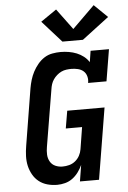

<svg xmlns="http://www.w3.org/2000/svg" viewBox="-64 -1038 728 1092"><g transform="rotate(-5 300.0 -492.0)"><path d="M218 8Q189 8 162 0.5Q135 -7 114 -23.5Q93 -40 79.5 -64Q66 -88 60 -114.5Q54 -141 55 -170Q56 -199 61 -228L114 -553Q118 -576 125 -599.5Q132 -623 143.5 -645Q155 -667 171.5 -687Q188 -707 209 -720.5Q230 -734 254.5 -738.5Q279 -743 302 -743Q326 -743 349.5 -739Q373 -735 394 -726.5Q415 -718 433 -704Q451 -690 463 -671L473 -735H578L548 -554H443Q447 -573 442 -591.5Q437 -610 424 -621.5Q411 -633 392.5 -637.5Q374 -642 355 -642Q341 -642 326 -640Q311 -638 297.5 -631.5Q284 -625 272 -614.5Q260 -604 251.5 -591.5Q243 -579 238.5 -565Q234 -551 232 -536L178 -212Q174 -190 175 -168Q176 -146 186.5 -128Q197 -110 216 -101.5Q235 -93 257 -93Q276 -93 295 -98Q314 -103 329.5 -115.5Q345 -128 354.5 -145.5Q364 -163 367 -182L387 -307H294L311 -407H524L457 0H348L363 -93Q353 -71 338.5 -51.5Q324 -32 305 -18Q286 -4 263 2Q240 8 218 8ZM435 -801H318L208 -924L298 -986L386 -867L513 -992L589 -918Z"/></g></svg>

Font: Iosevka Slab Extended
Style: Bold Italic
Weight: 700
Width: 7
Italic angle: -9°
Monospace: yes
Designer: Belleve Invis
Foundry: Belleve Invis
Version: Version 11.1.0; ttfautohint (v1.8.3)